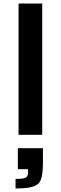

<svg xmlns="http://www.w3.org/2000/svg" viewBox="-20 -763 346 1087"><path d="M85 0V-743H219V0ZM68 304V250Q111 250 125 243Q139 236 139 211V195H81V76H223V159Q223 218 213 249.5Q203 281 170 292.5Q137 304 68 304Z"/></svg>

Font: Saira Expanded SemiBold
Style: Regular
Weight: 600
Width: 7
Designer: Hector Gatti with collaboration of the Omnibus-Type team
Foundry: Omnibus-Type
Version: Version 1.100; ttfautohint (v1.8.3)